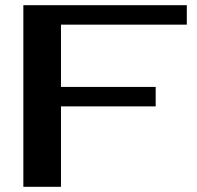

<svg xmlns="http://www.w3.org/2000/svg" viewBox="-20 -720 760 740"><path d="M215 -625V-385H580V-310H215V0H70V-700H700V-625Z"/></svg>

Font: Prosto One
Style: Regular
Weight: 400
Designer: Pavel Emelyanov and Jovanny lemonad
Foundry: Pavel Emelyanov and Jovanny Lemonad
Version: Version 1.001